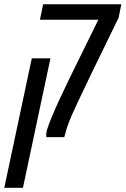

<svg xmlns="http://www.w3.org/2000/svg" viewBox="-75 -650 595 910"><path d="M145 0Q145 -2 144.3 -5.6Q143.6 -9.3 144 -15.1Q144.5 -17.6 145 -20.3Q145.5 -22.9 146 -26.4Q146.5 -29.8 147.5 -33.7Q154.8 -58.1 170.7 -96.4Q186.5 -134.8 207.8 -180.2Q229 -225.6 250.5 -270.5L391.1 -556.6H114.3L129.4 -629.9H500L487.3 -566.4L352.1 -288.6Q347.7 -279.3 343 -269.5Q338.4 -259.8 333.3 -248.8Q328.1 -237.8 322 -225.3Q315.9 -212.9 309.3 -198.5Q302.7 -184.1 294.4 -167.5Q279.8 -136.2 267.8 -109.6Q255.9 -83 247.1 -58.6Q238.3 -34.2 232.4 -9.8L230 0ZM-54.7 240.2 75.7 -373.5H164.1L33.7 240.2Z"/></svg>

Font: Open Sans Condensed Medium
Style: Italic
Weight: 500
Width: 3
Italic angle: -12°
Designer: Monotype Design Team
Foundry: Monotype Imaging Inc.
Version: Version 3.000